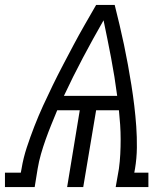

<svg xmlns="http://www.w3.org/2000/svg" viewBox="-60 -755 680 775"><path d="M-40 0V-58H24L27 -74Q34 -117 48 -159.5Q62 -202 78.5 -244.5Q95 -287 114 -328.5Q133 -370 153 -411Q173 -452 194.5 -493Q216 -534 237.5 -574.5Q259 -615 282 -655Q305 -695 328 -735H403Q413 -695 422.5 -655Q432 -615 440.5 -574.5Q449 -534 456.5 -493Q464 -452 470.5 -411Q477 -370 482 -328.5Q487 -287 490 -244.5Q493 -202 492.5 -159Q492 -116 485 -74L482 -58H539V0H407L420 -74Q424 -103 425.5 -133Q427 -163 427 -192.5Q427 -222 425 -251.5Q423 -281 420 -310H328L276 0H211L262 -310H171Q159 -281 147 -251.5Q135 -222 124.5 -192.5Q114 -163 105.5 -133.5Q97 -104 92 -74L80 0ZM198 -368H413Q403 -445 388.5 -521Q374 -597 358 -673Q315 -598 274.5 -521.5Q234 -445 198 -368Z"/></svg>

Font: Iosevka Curly Slab LtExObl
Style: Regular
Weight: 300
Width: 7
Italic angle: -9°
Monospace: yes
Designer: Belleve Invis
Foundry: Belleve Invis
Version: Version 11.1.0; ttfautohint (v1.8.3)